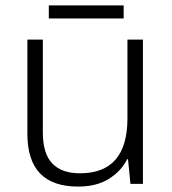

<svg xmlns="http://www.w3.org/2000/svg" viewBox="-20 -744 636 708"><path d="M507 -598V-66H461L452 -157H449Q427 -113 381.5 -84.5Q336 -56 268 -56Q81 -56 81 -250V-598H138V-255Q138 -178 172.5 -141.5Q207 -105 275 -105Q450 -105 450 -308V-598ZM436 -724V-676H160V-724Z"/></svg>

Font: Noto Sans Malayalam UI Light
Style: Regular
Weight: 300
Designer: Jelle Bosma - Monotype Design Team
Foundry: Monotype Imaging Inc.
Version: Version 2.104; ttfautohint (v1.8.4.7-5d5b)